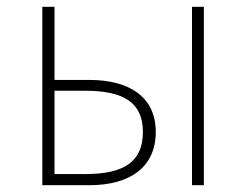

<svg xmlns="http://www.w3.org/2000/svg" viewBox="-20 -547 727 567"><path d="M105 0H243C366 0 440 -55 440 -157C440 -258 366 -311 243 -311H141V-527H105ZM141 -33V-279H232C347 -279 402 -243 402 -157C402 -70 347 -33 232 -33ZM547 0H582V-527H547Z"/></svg>

Font: Noto Sans CJK JP Thin
Style: Regular
Weight: 250
Designer: Ryoko NISHIZUKA (kana & ideographs); Paul D. Hunt (Latin, Greek & Cyrillic); Wenlong ZHANG (bopomofo); Sandoll Communica
Foundry: Adobe Systems Incorporated
Version: Version 1.004;PS 1.004;hotconv 1.0.82;makeotf.lib2.5.63406